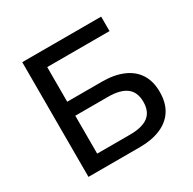

<svg xmlns="http://www.w3.org/2000/svg" viewBox="-156 -863 1025 1022"><g transform="rotate(-30 356.5 -352.5)"><path d="M105 0V-705H590V-616H207V-403H421Q495 -403 549 -380Q603 -357 631.5 -312.5Q660 -268 660 -202Q660 -136 631.5 -91Q603 -46 549 -23Q495 0 421 0ZM207 -84H408Q485 -84 521.5 -112.5Q558 -141 558 -200Q558 -260 520.5 -288.5Q483 -317 408 -317H207Z"/></g></svg>

Font: Nunito Sans 7pt Medium
Style: Regular
Weight: 500
Designer: Vernon Adams
Foundry: Vernon Adams
Version: Version 3.101;gftools[0.9.27]